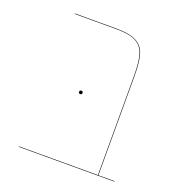

<svg xmlns="http://www.w3.org/2000/svg" viewBox="-106 -648 695 740"><g transform="rotate(20 241.0 -278.5)"><path d="M442 -2V0H50V-2H374V-406Q374 -464 365 -495Q356 -526 329.5 -540.5Q303 -555 248 -555H78V-557H248Q303 -557 330.5 -542Q358 -527 367 -496Q376 -465 376 -406V-2ZM196 -279Q196 -286 203 -286Q210 -286 210 -279Q210 -272 203 -272Q196 -272 196 -279Z"/></g></svg>

Font: FiraGO Two
Style: Regular
Weight: 100
Designer: bBox Type
Foundry: bBox Type GmbH
Version: Version 1.001